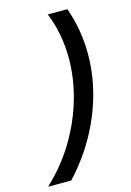

<svg xmlns="http://www.w3.org/2000/svg" viewBox="-167 -727 622 913"><g transform="rotate(-15 143.5 -271.0)"><path d="M-47.2 125Q35.4 47.9 91.7 -45.5Q147.9 -138.9 177.1 -239.9Q206.2 -341 206.2 -439.6Q206.2 -561.1 163.2 -666.7H259.7Q279.2 -612.5 289.2 -554.5Q299.3 -496.5 299.3 -436.1Q299.3 -286.1 238.5 -139.9Q177.8 6.2 66.7 125Z"/></g></svg>

Font: Afacad Medium
Style: Italic
Weight: 500
Italic angle: -14°
Designer: Kristian Moeller
Foundry: Dicotype
Version: Version 1.000; ttfautohint (v1.8.4.7-5d5b)